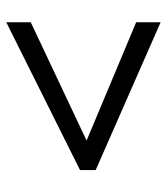

<svg xmlns="http://www.w3.org/2000/svg" viewBox="20 -668 532 612"><g transform="rotate(-90 286.0 -362.0)"><path d="M521 -116 50 -323V-373L521 -608V-530L144 -352L521 -194Z"/></g></svg>

Font: eng115
Style: Regular
Weight: 400
Designer: Monotype Design Team
Foundry: Monotype Imaging Inc.
Version: Version 2.013